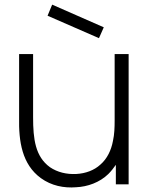

<svg xmlns="http://www.w3.org/2000/svg" viewBox="-20 -796 648 829"><path d="M428.1 -678.1 205.2 -776 185.4 -728.1 407.3 -631.2ZM475 -562.5V-276C475 -245.8 474 -215.6 467.7 -187.5C460.4 -147.9 442.7 -110.4 413.5 -85.4C386.5 -60.4 349 -46.9 309.4 -44.8C267.7 -42.7 228.1 -52.1 195.8 -74C132.3 -119.8 122.9 -195.8 122.9 -289.6V-562.5H62.5V-288.5C60.4 -185.4 75 -86.5 156.2 -27.1C202.1 6.2 256.2 16.7 308.3 12.5C358.3 10.4 410.4 -8.3 447.9 -44.8C460.4 -57.3 470.8 -70.8 480.2 -84.4V0H535.4V-562.5Z"/></svg>

Font: Manrope3 Light
Style: Regular
Weight: 300
Designer: Mikhail Sharanda
Foundry: Mikhail Sharanda
Version: Version 3.000;PS 003.000;hotconv 1.0.88;makeotf.lib2.5.64775